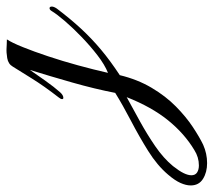

<svg xmlns="http://www.w3.org/2000/svg" viewBox="-308 -280 651 585"><g transform="rotate(-90 17.5 12.5)"><path d="M-187 318Q-215 318 -235 305.5Q-255 293 -255 268Q-255 254 -247.5 237Q-240 220 -222 199Q-194 166 -150 138.5Q-106 111 -58 86Q-10 61 27 38Q39 -24 58.5 -92.5Q78 -161 97 -222Q84 -203 64.5 -175.5Q45 -148 29 -130Q20 -120 12 -120Q8 -120 8 -124Q8 -128 13 -134Q48 -179 71.5 -217Q95 -255 107 -274Q115 -288 133 -291Q151 -294 164 -293Q168 -293 174 -292.5Q180 -292 190 -292Q180 -277 166.5 -243.5Q153 -210 138.5 -166.5Q124 -123 111 -75.5Q98 -28 88 16Q113 6 141.5 -16Q170 -38 197.5 -64.5Q225 -91 246 -115.5Q267 -140 276 -155Q280 -162 285 -162Q290 -162 290 -155Q290 -149 284 -140Q253 -99 223 -66.5Q193 -34 159 -5.5Q125 23 81 52Q68 106 42.5 149Q17 192 -14.5 223Q-46 254 -77 274.5Q-108 295 -131 306Q-158 318 -187 318ZM-194 293Q-169 293 -147 279Q-97 249 -56.5 199Q-16 149 14 73Q-19 91 -59 113Q-99 135 -135.5 160Q-172 185 -196 214Q-211 233 -217.5 246.5Q-224 260 -224 270Q-224 282 -215.5 287.5Q-207 293 -194 293Z"/></g></svg>

Font: Gwendolyn
Style: Bold
Weight: 700
Designer: Robert E. Leuschke
Foundry: Robert E. Leuschke
Version: Version 1.010; ttfautohint (v1.8.3)